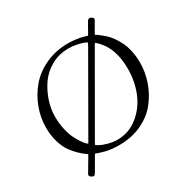

<svg xmlns="http://www.w3.org/2000/svg" viewBox="-197 -959 1210 1241"><g transform="rotate(-30 407.5 -338.5)"><path d="M39 -314Q39 -388 65.5 -459Q92 -530 141 -588Q190 -646 266.5 -681Q343 -716 434 -716Q459 -716 481.5 -713.5Q504 -711 519 -708Q534 -705 545 -702Q556 -699 562.5 -696.5Q569 -694 570 -694Q573 -694 582 -711L617 -773Q626 -788 636 -788Q642 -788 652 -782Q662 -776 662 -768Q662 -766 660 -760L622 -694Q620 -690 618 -687Q616 -684 615 -682Q614 -680 613 -679Q612 -678 612 -677L621 -672Q630 -666 644.5 -655Q659 -644 676.5 -628Q694 -612 711.5 -587.5Q729 -563 743.5 -533.5Q758 -504 767 -463Q776 -422 776 -376Q776 -305 752.5 -236.5Q729 -168 683.5 -109.5Q638 -51 563 -15.5Q488 20 394 20Q365 20 338 17Q311 14 292.5 9Q274 4 260 -0.5Q246 -5 238.5 -8Q231 -11 230 -11Q228 -11 215 13L167 96Q157 111 151 111Q143 111 133 104Q123 97 123 91Q123 84 126 79L177 -7L190 -30Q190 -31 174.5 -41.5Q159 -52 137 -73Q115 -94 92.5 -124Q70 -154 54.5 -204.5Q39 -255 39 -314ZM125 -347Q125 -297 135 -252.5Q145 -208 159 -179.5Q173 -151 187.5 -129.5Q202 -108 212 -98.5Q222 -89 223 -89Q226 -89 239 -114L539 -636Q549 -653 549 -655Q549 -658 531 -665.5Q513 -673 481.5 -679.5Q450 -686 420 -686Q349 -686 291 -653.5Q233 -621 198 -570Q163 -519 144 -461Q125 -403 125 -347ZM258 -62Q258 -57 277.5 -46.5Q297 -36 332 -26Q367 -16 401 -16Q488 -16 555.5 -71Q623 -126 655.5 -207.5Q688 -289 688 -380Q688 -532 608 -613Q590 -631 587 -631Q586 -631 579 -619Q382 -277 277 -95Q258 -63 258 -62Z"/></g></svg>

Font: OFL Sorts Mill Goudy TT
Style: Italic
Weight: 500
Italic angle: -6°
Version: Version 003.000